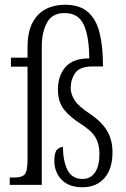

<svg xmlns="http://www.w3.org/2000/svg" viewBox="-20 -779 530 809"><path d="M327 10Q270 10 239.5 -22Q209 -54 209 -101Q209 -138 221 -149Q233 -160 245 -160Q246 -98 265 -61.5Q284 -25 328 -25Q362 -25 380.5 -52.5Q399 -80 399 -130Q399 -170 383.5 -198Q368 -226 325 -254Q278 -283 251 -316Q224 -349 224 -402Q224 -459 255.5 -496Q287 -533 356 -533Q356 -623 333.5 -673.5Q311 -724 252 -724Q200 -724 178 -683.5Q156 -643 156 -584V0H21V-31H41Q72 -31 84 -44Q96 -57 96 -108V-498H26V-536H96V-579Q96 -644 117 -683.5Q138 -723 173.5 -741Q209 -759 254 -759Q316 -759 351 -728Q386 -697 400 -639Q414 -581 414 -499H370Q316 -499 297 -471.5Q278 -444 278 -408Q278 -382 294.5 -356.5Q311 -331 358 -300Q410 -265 432 -226.5Q454 -188 454 -138Q454 -67 420 -28.5Q386 10 327 10Z"/></svg>

Font: Noto Serif ExtraCondensed Light
Style: Regular
Weight: 300
Width: 2
Designer: Monotype Design Team
Foundry: Monotype Imaging Inc.
Version: Version 2.014; ttfautohint (v1.8.4.7-5d5b)